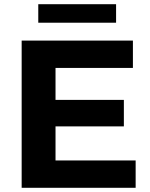

<svg xmlns="http://www.w3.org/2000/svg" viewBox="-20 -893 711 913"><path d="M83 0V-700H612V-570H244V-418H569V-292H244V-130H625V0ZM162 -785V-873H532V-785Z"/></svg>

Font: Montserrat
Style: Bold
Weight: 700
Designer: Julieta Ulanovsky
Foundry: Julieta Ulanovsky
Version: Version 9.000; ttfautohint (v1.8.4.7-5d5b)